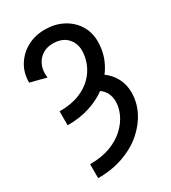

<svg xmlns="http://www.w3.org/2000/svg" viewBox="-225 -845 1044 1175"><g transform="rotate(-30 296.5 -257.5)"><path d="M285.2 -634.8Q242.2 -634.8 212.4 -616Q182.6 -597.2 167 -566.4Q151.4 -535.6 151.4 -500Q151.4 -490.2 152.3 -482.9Q153.3 -475.6 153.8 -470.7L40 -500Q40 -568.4 72.5 -620.8Q105 -673.3 160.4 -703.4Q215.8 -733.4 285.2 -733.4Q354.5 -733.4 409.9 -704.8Q465.3 -676.3 497.8 -625.5Q530.3 -574.7 530.3 -508.3Q530.3 -399.4 463.9 -311Q504.9 -281.7 529.1 -236.6Q553.2 -191.4 553.2 -134.8Q553.2 -67.4 522.2 -4.4Q491.2 58.6 433.6 108.9Q376 159.2 294.9 188.5Q213.9 217.8 113.8 217.8V119.1Q196.8 119.1 258.5 95.7Q320.3 72.3 360.8 33.9Q401.4 -4.4 421.6 -48.8Q441.9 -93.3 441.9 -134.8Q441.9 -167.5 428.7 -194.6Q415.5 -221.7 390.6 -238.3Q338.9 -200.2 269.3 -178Q199.7 -155.8 113.8 -155.8V-254.4Q196.8 -254.4 255.1 -278.1Q313.5 -301.8 349.6 -339.8Q385.7 -377.9 402.3 -422.4Q418.9 -466.8 418.9 -508.3Q418.9 -562 384 -598.4Q349.1 -634.8 285.2 -634.8Z"/></g></svg>

Font: Giphurs Medium
Style: Regular
Weight: 500
Version: Version 0.920; ttfautohint (v1.8.4.7-5d5b)